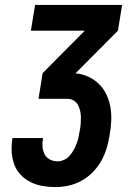

<svg xmlns="http://www.w3.org/2000/svg" viewBox="-20 -755 540 783"><path d="M206 8Q179 8 153.5 3.5Q128 -1 105.5 -12Q83 -23 65.5 -41Q48 -59 39 -82Q30 -105 28 -131.5Q26 -158 30 -185L31 -192H155V-189Q152 -172 153.5 -155.5Q155 -139 162 -125.5Q169 -112 183.5 -104.5Q198 -97 215 -97Q228 -97 241 -103Q254 -109 263.5 -119.5Q273 -130 280 -142.5Q287 -155 292 -168Q297 -181 300 -194Q303 -207 305 -221Q308 -235 309 -248.5Q310 -262 310 -275.5Q310 -289 307 -302.5Q304 -316 298 -327Q292 -338 280.5 -345Q269 -352 255 -352H137L154 -457L326 -630H106L123 -735H478L461 -630L288 -456Q317 -453 341.5 -441.5Q366 -430 384.5 -411.5Q403 -393 414.5 -368.5Q426 -344 430.5 -316.5Q435 -289 433.5 -260.5Q432 -232 427 -204Q423 -177 415 -150.5Q407 -124 393 -99Q379 -74 358.5 -53Q338 -32 312.5 -18Q287 -4 259.5 2Q232 8 206 8Z"/></svg>

Font: Iosevka Extrabold
Style: Italic
Weight: 800
Italic angle: -9°
Monospace: yes
Designer: Belleve Invis
Foundry: Belleve Invis
Version: Version 32.5.0; ttfautohint (v1.8.4)